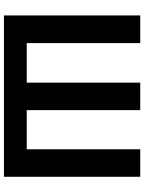

<svg xmlns="http://www.w3.org/2000/svg" viewBox="104 -852 747 996"><g transform="rotate(90 478.0 -353.5)"><path d="M203.1 -707V-118.2H408.2V-707H550.8V-118.2H753.9V-707H896.5V0H59.6V-707Z"/></g></svg>

Font: Pretendard JP
Style: Bold
Weight: 700
Designer: Base glyphs from Inter by Rasmus Andersson; Hangeul glyphs from Noto Sans CJK(Source Han Sans) by Jang Soo-young and Kan
Foundry: Kil Hyung-jin
Version: Version 1.309